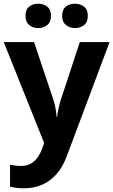

<svg xmlns="http://www.w3.org/2000/svg" viewBox="-20 -772 609 1032"><path d="M0 -546H163L266 -239Q271 -224 274.5 -209Q278 -194 280.5 -178Q283 -162 284 -144H287Q290 -170 295.5 -193.5Q301 -217 308 -239L409 -546H569L338 70Q317 126 283.5 164Q250 202 206 221Q162 240 110 240Q85 240 66.5 237.5Q48 235 34 232V114Q45 116 60.5 118Q76 120 93 120Q124 120 146.5 107Q169 94 184 71.5Q199 49 208 23L217 -4ZM117 -686Q117 -721 137 -736.5Q157 -752 185 -752Q213 -752 233.5 -736.5Q254 -721 254 -686Q254 -653 233.5 -637Q213 -621 185 -621Q157 -621 137 -637.5Q117 -654 117 -686ZM314 -686Q314 -721 334 -736.5Q354 -752 383 -752Q411 -752 431.5 -736.5Q452 -721 452 -686Q452 -653 431.5 -637Q411 -621 383 -621Q355 -621 334.5 -637.5Q314 -654 314 -686Z"/></svg>

Font: Noto Sans Thai
Style: Bold
Weight: 700
Designer: Monotype Design Team
Foundry: Monotype Imaging Inc.
Version: Version 2.001